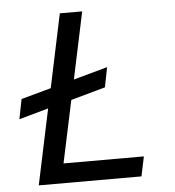

<svg xmlns="http://www.w3.org/2000/svg" viewBox="-53 -789 764 838"><g transform="rotate(-5 329.5 -370.0)"><path d="M83 0 153 -331 24 -295 41 -382 172 -418 240 -740H338L276 -447L425 -488L408 -401L257 -359L199 -86H551L533 0Z"/></g></svg>

Font: Be Vietnam Pro
Style: Italic
Weight: 400
Italic angle: -12°
Designer: Lam Bao, Tony Le, Vietanh Nguyen
Foundry: Yellow Type Foundry
Version: Version 1.002; ttfautohint (v1.8.3)